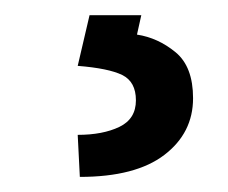

<svg xmlns="http://www.w3.org/2000/svg" viewBox="-20 -20 301 253"><path d="M98 0H166.2L160.5 25.6Q188.2 29.8 211.3 48.8Q234.4 67.8 234.4 109.4Q234.4 155.2 196.6 184.1Q158.7 213.1 85.2 213.1L82.4 157.7Q115.4 157.7 137.3 147.2Q159.1 136.7 159.1 112.2Q159.1 87.7 141 78.8Q122.9 70 82.4 66.8Z"/></svg>

Font: Interface
Style: Regular
Weight: 400
Designer: Rasmus Andersson
Foundry: rsms
Version: Version 1.8